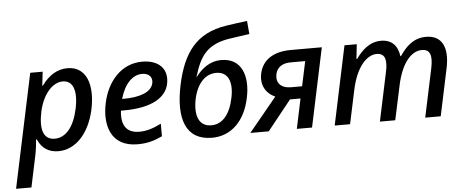

<svg xmlns="http://www.w3.org/2000/svg" viewBox="-89 -915 3174 1308"><g transform="rotate(-5 1498.5 -261.0)"><path d="M-29 240H76L121 27C128 -5 134 -52 136 -83H141C168 -21 215 10 281 10C398 10 492 -90 528 -247C567 -424 518 -548 391 -548C325 -548 266 -516 214 -444H210L221 -539H136ZM264 -77C187 -77 163 -147 188 -267C213 -384 280 -461 351 -461C422 -461 449 -389 422 -265C396 -145 339 -77 264 -77Z M823 10C894 10 941 -6 992 -30V-116C936 -88 891 -74 842 -74C753 -74 718 -130 729 -228H749C943 -228 1039 -292 1058 -382C1079 -481 1018 -548 902 -548C756 -548 660 -431 630 -287C599 -138 640 10 823 10ZM894 -465C948 -465 966 -430 958 -395C944 -334 863 -307 755 -307H744C774 -412 831 -465 894 -465Z M1332 10C1464 10 1559 -85 1591 -240C1623 -389 1578 -512 1440 -512C1359 -512 1304 -465 1264 -412H1262C1303 -550 1352 -623 1495 -650C1531 -656 1592 -664 1646 -672L1638 -762C1587 -756 1531 -748 1492 -742C1289 -710 1196 -587 1149 -367C1101 -138 1152 10 1332 10ZM1334 -75C1253 -75 1221 -145 1242 -257C1263 -363 1320 -428 1398 -428C1477 -428 1509 -360 1487 -252C1464 -139 1412 -75 1334 -75Z M1594 0H1720L1883 -204H1955L1912 0H2016L2130 -539H1919C1795 -539 1722 -486 1703 -397C1687 -322 1719 -261 1785 -232ZM1898 -286C1828 -286 1794 -325 1806 -384C1816 -430 1853 -455 1909 -455H2009L1973 -286Z M2171 0H2276L2325 -230C2358 -388 2432 -461 2498 -461C2563 -461 2566 -402 2550 -330L2480 0H2585L2636 -238C2668 -386 2735 -461 2807 -461C2863 -461 2879 -420 2860 -330L2790 0H2896L2964 -321C2995 -466 2950 -548 2843 -548C2756 -548 2703 -493 2662 -432H2658C2648 -506 2607 -548 2535 -548C2455 -548 2401 -493 2363 -439H2358L2369 -539H2285Z"/></g></svg>

Font: Noto Sans Medium
Style: Italic
Weight: 500
Italic angle: -12°
Designer: Monotype Design Team
Foundry: Monotype Imaging Inc.
Version: Version 2.013